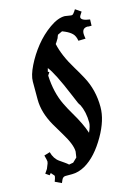

<svg xmlns="http://www.w3.org/2000/svg" viewBox="-123 -781 695 960"><g transform="rotate(-15 224.0 -301.5)"><path d="M405.8 -611.8 401.9 -612.8Q373 -612.8 373 -583Q373 -574.2 376 -557.1L338.9 -556.2Q335 -581.5 321.8 -594.5Q308.6 -607.4 286.1 -617.2L272 -623L248 -611.8Q243.2 -599.1 242.2 -598.1H243.2Q227.1 -570.8 225.1 -569.8Q238.8 -505.9 285.2 -430.2Q303.2 -400.9 320.3 -369.1Q359.9 -296.4 359.9 -208Q359.9 -140.6 314.5 -61.5Q265.1 24.9 204.1 60.5Q169.4 80.1 135.7 80.1H101.1Q93.3 80.1 87.9 85.4Q82.5 90.8 75.2 109.9L42 94.2Q49.8 73.2 49.8 67.9Q49.8 62.5 43 57.1L34.2 46.9L25.9 56.2L6.8 43L21 22L24.9 12.2Q33.2 -5.9 33.2 -12.9Q33.2 -20 25.9 -45.9L56.2 -55.2Q65.4 -19.5 91.3 -1.5Q101.1 5.4 114.3 14.4Q127.4 23.4 133.8 29.8Q137.7 29.3 144.5 27.8Q151.4 26.4 155.8 25.9L177.7 4.9L182.1 -24.9Q182.1 -61.5 141.1 -127.9Q124 -155.3 106.9 -185.5Q65.9 -257.3 65.9 -325.2V-418Q65.9 -450.2 89.4 -497.8Q112.8 -545.4 147.2 -588.4Q181.6 -631.3 225.1 -662.1Q268.6 -692.9 304.2 -692.9L324.2 -689.9Q334 -688 340.8 -688Q347.7 -688 362.8 -712.9L392.1 -692.9Q377.9 -672.9 377.9 -667Q377.9 -649.9 422.9 -644L421.9 -611.8ZM235.8 -305.2Q184.6 -428.2 155.8 -463.9L150.9 -445.8L158.2 -442.9L147.9 -426.8Q151.9 -337.9 184.6 -271Q199.2 -241.2 214.4 -215.8Q256.3 -145.5 271 -98.1Q285.2 -128.9 285.2 -147Q285.2 -201.7 265.1 -243.2V-242.2Q258.8 -251 255.9 -257.8Z"/></g></svg>

Font: Eater Caps
Style: Regular
Weight: 400
Version: Version 001.002